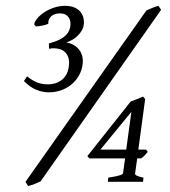

<svg xmlns="http://www.w3.org/2000/svg" viewBox="-20 -623 582 658"><path d="M119.1 -1.5Q107.9 3.9 98.4 7.6Q88.9 11.2 76.2 14.6L67.4 0L481.9 -587.4Q490.7 -591.3 502 -595.9Q513.2 -600.6 522.9 -603L532.2 -589.4ZM486.3 -102.5Q480 -95.2 474.9 -89.6Q469.7 -84 463.4 -80.1H450.2L442.9 -28.3Q442.9 -26.4 443.6 -24.9Q444.3 -23.4 447.3 -21.7Q450.2 -20 456.1 -18.1Q461.9 -16.1 471.7 -14.2L470.2 0H349.6L351.1 -14.2Q367.2 -16.6 377.2 -18.8Q387.2 -21 392.6 -22.9Q397.9 -24.9 399.9 -26.9Q401.9 -28.8 401.9 -30.8L408.7 -80.1H286.6L279.3 -87.9L427.7 -274.9Q439 -279.3 450.4 -283.7Q461.9 -288.1 470.2 -292L477.5 -283.7L454.1 -110.4H480.5ZM263.2 -402.8Q260.7 -382.8 251.2 -365.5Q241.7 -348.1 226.6 -335Q211.4 -321.8 191.2 -314.2Q170.9 -306.6 147 -306.6Q125 -306.6 103.5 -315.7Q82 -324.7 62 -345.2L72.8 -361.3Q93.3 -345.2 109.4 -339.6Q125.5 -334 144 -334Q172.9 -334 192.4 -349.6Q211.9 -365.2 215.8 -395Q218.3 -412.6 214.6 -424.6Q210.9 -436.5 203.4 -443.8Q195.8 -451.2 185.8 -454.3Q175.8 -457.5 165.5 -457.5H160.2Q158.7 -457.5 157.2 -457.3Q155.8 -457 153.8 -456.5L147.9 -456.1L147.5 -474.1Q169.9 -480 184.1 -487.3Q198.2 -494.6 206.1 -502.7Q213.9 -510.7 217 -518.6Q220.2 -526.4 221.2 -533.7Q222.2 -541.5 220.9 -549.3Q219.7 -557.1 215.3 -563.5Q210.9 -569.8 203.6 -573.5Q196.3 -577.1 185.1 -577.1Q166.5 -577.1 155.5 -567.1Q144.5 -557.1 145.5 -541.5Q137.2 -537.6 125.7 -535.4Q114.3 -533.2 103 -532.2L97.2 -539.6Q98.6 -549.3 108.2 -560.5Q117.7 -571.8 132.3 -581.3Q147 -590.8 165.3 -596.9Q183.6 -603 202.6 -603Q221.7 -603 234.9 -597.4Q248 -591.8 255.6 -582.5Q263.2 -573.2 265.9 -561.5Q268.6 -549.8 267.1 -538.1Q266.1 -529.3 261.2 -520.3Q256.3 -511.2 248.5 -502.9Q240.7 -494.6 230.2 -488Q219.7 -481.4 207 -477.1Q220.7 -475.6 232.2 -469Q243.7 -462.4 251.2 -452.6Q258.8 -442.9 262 -429.9Q265.1 -417 263.2 -402.8ZM430.2 -239.7 324.2 -110.4H412.6Z"/></svg>

Font: Gentium Basic
Style: Italic
Weight: 400
Italic angle: -8°
Designer: J. Victor Gaultney and Annie Olsen
Foundry: SIL International
Version: Version 1.102; 2013; Maintenance release